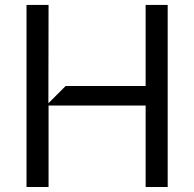

<svg xmlns="http://www.w3.org/2000/svg" viewBox="-20 -747 776 767"><path d="M174 0H85.9V-727.3H174L173.3 -334.5L242.2 -403.4H561.8V-727.3H649.9V0H561.8V-325.3H174Z"/></svg>

Font: Riot Sans
Style: Regular
Weight: 400
Designer: Rasmus Andersson
Foundry: rsms
Version: Version 4.001